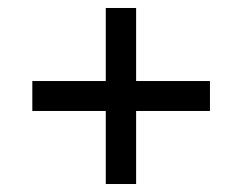

<svg xmlns="http://www.w3.org/2000/svg" viewBox="-20 -598 607 481"><path d="M245 -137V-320H61V-395H245V-578H321V-395H506V-320H321V-137Z"/></svg>

Font: Noto Serif Georgian ExtraBold
Style: Regular
Weight: 800
Designer: Monotype Design Team, Akaki Razmadze
Foundry: Google LLC
Version: Version 2.003; ttfautohint (v1.8.4.7-5d5b)